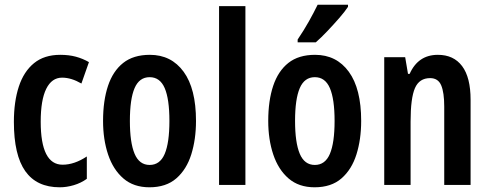

<svg xmlns="http://www.w3.org/2000/svg" viewBox="-20 -786 2078 816"><path d="M234 10Q136 10 87.5 -58.5Q39 -127 39 -268Q39 -354 60 -418Q81 -482 124.5 -517.5Q168 -553 236 -553Q273 -553 302.5 -545Q332 -537 358 -522L326 -431Q283 -456 244 -456Q200 -456 176.5 -408.5Q153 -361 153 -269Q153 -86 246 -86Q296 -86 349 -121V-26Q324 -8 293.5 1Q263 10 234 10Z M813 -272Q813 -194 793 -130Q773 -66 729.5 -28Q686 10 615 10Q548 10 504.5 -27.5Q461 -65 439.5 -129Q418 -193 418 -272Q418 -358 439 -421Q460 -484 503.5 -518.5Q547 -553 617 -553Q708 -553 760.5 -481Q813 -409 813 -272ZM532 -272Q532 -180 552 -132.5Q572 -85 616 -85Q660 -85 680 -132Q700 -179 700 -272Q700 -365 680 -411.5Q660 -458 616 -458Q572 -458 552 -411.5Q532 -365 532 -272Z M1023 0H911V-760H1023Z M1515 -272Q1515 -194 1495 -130Q1475 -66 1431.5 -28Q1388 10 1317 10Q1250 10 1206.5 -27.5Q1163 -65 1141.5 -129Q1120 -193 1120 -272Q1120 -358 1141 -421Q1162 -484 1205.5 -518.5Q1249 -553 1319 -553Q1410 -553 1462.5 -481Q1515 -409 1515 -272ZM1234 -272Q1234 -180 1254 -132.5Q1274 -85 1318 -85Q1362 -85 1382 -132Q1402 -179 1402 -272Q1402 -365 1382 -411.5Q1362 -458 1318 -458Q1274 -458 1254 -411.5Q1234 -365 1234 -272ZM1459 -757Q1446 -737 1422 -709.5Q1398 -682 1371.5 -654Q1345 -626 1322 -606H1245V-618Q1272 -658 1293 -695.5Q1314 -733 1330 -766H1459Z M1841 -553Q1908 -553 1944 -505Q1980 -457 1980 -362V0H1868V-333Q1868 -393 1855 -423.5Q1842 -454 1808 -454Q1762 -454 1743.5 -411.5Q1725 -369 1725 -269V0H1613V-543H1702L1714 -472H1721Q1757 -553 1841 -553Z"/></svg>

Font: Noto Sans Khmer UI ExtraCondensed SemiBold
Style: Regular
Weight: 600
Width: 2
Designer: Danh Hong and the Monotype Design Team
Foundry: Monotype Imaging Inc.
Version: Version 2.002; ttfautohint (v1.8.4.7-5d5b)